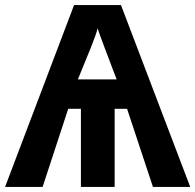

<svg xmlns="http://www.w3.org/2000/svg" viewBox="-20 -737 770 757"><path d="M457 -717 730 0H583L481 -308H432V0H299V-308H249L148 0H0L272 -717ZM365 -626Q363 -616 355.5 -595Q348 -574 338.5 -550Q329 -526 319.5 -503.5Q310 -481 305 -468L287 -424H440L423 -468Q418 -482 409.5 -504Q401 -526 392 -550Q383 -574 375.5 -594.5Q368 -615 365 -626Z"/></svg>

Font: Noto IKEA Simplified Chinese
Style: Bold
Weight: 700
Designer: Monotype Design Team
Foundry: Monotype Imaging Inc.
Version: Version 1.100